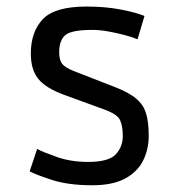

<svg xmlns="http://www.w3.org/2000/svg" viewBox="-20 -547 524 578"><path d="M69.3 -31.2 91.8 -98.6Q108.9 -89.4 150.9 -74.5Q192.9 -59.6 245.6 -59.6Q306.6 -59.6 328.1 -82Q349.6 -104.5 349.6 -137.2Q349.6 -167.5 341.6 -185.1Q333.5 -202.6 296.9 -216.3L173.8 -261.2Q117.7 -281.7 95.2 -309.6Q72.8 -337.4 72.8 -385.7Q72.8 -451.2 108.9 -489.3Q145 -527.3 240.7 -527.3Q295.4 -527.3 341.1 -518.8Q386.7 -510.3 415 -499L394 -428.7Q379.4 -435.1 355.5 -441.4Q331.5 -447.8 305.7 -452.4Q279.8 -457 257.8 -457Q194.8 -457 176.5 -441.2Q158.2 -425.3 158.2 -390.1Q158.2 -366.2 167.2 -354.7Q176.3 -343.3 202.6 -333L324.2 -285.6Q367.7 -269 389.9 -250.2Q412.1 -231.4 419.9 -205.1Q427.7 -178.7 427.7 -138.2Q427.7 -97.7 410.9 -63.7Q394 -29.8 356.7 -9.5Q319.3 10.7 257.8 10.7Q185.5 10.7 136.2 -5.4Q86.9 -21.5 69.3 -31.2Z"/></svg>

Font: Monda
Style: Regular
Weight: 400
Designer: Vernon Adams
Foundry: Vernon Adams
Version: Version 2.100; ttfautohint (v1.8.3)